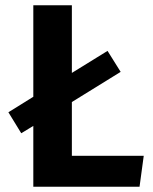

<svg xmlns="http://www.w3.org/2000/svg" viewBox="-20 -712 583 732"><path d="M528 -118 512 0H107V-232L61 -204L12 -284L107 -343V-692H254V-434L390 -518L440 -438L254 -323V-118Z"/></svg>

Font: Wolseley Sans SemiBold
Style: Regular
Weight: 600
Designer: Carrois Corporate & Edenspiekermann AG
Foundry: Carrois Corporate GbR & Edenspiekermann AG
Version: Version 4.202